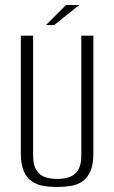

<svg xmlns="http://www.w3.org/2000/svg" viewBox="-20 -733 455 765"><path d="M208 12Q178 12 152 7.5Q126 3 106 -11Q86 -25 74.5 -51.5Q63 -78 63 -121V-591H112V-113Q112 -75 125.5 -54.5Q139 -34 160.5 -27Q182 -20 208 -20Q233 -20 255 -27Q277 -34 290.5 -54.5Q304 -75 304 -113V-591H352V-121Q352 -78 340.5 -51.5Q329 -25 309.5 -11Q290 3 263.5 7.5Q237 12 208 12ZM163 -633 243 -713H296L196 -633Z"/></svg>

Font: Alumni Sans Thin Light
Style: Regular
Weight: 300
Version: Version 1.018